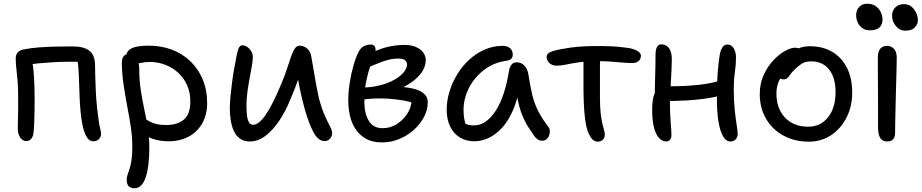

<svg xmlns="http://www.w3.org/2000/svg" viewBox="-20 -745 4925 1026"><path d="M479 10Q456 10 441.5 -16Q427 -42 420 -82Q414 -112 410.5 -149Q407 -186 405.5 -223.5Q404 -261 403 -293Q402 -325 401 -346Q400 -375 397.5 -395.5Q395 -416 392 -436L414 -415H340Q309 -415 265.5 -412.5Q222 -410 180 -406Q138 -402 110 -395L146 -450Q158 -394 161.5 -337Q165 -280 165 -215Q165 -186 164.5 -150Q164 -114 162.5 -81Q161 -48 158 -28Q155 -12 145 -1.5Q135 9 120 9Q101 9 88 -10Q75 -29 75 -58Q75 -80 76 -109Q77 -138 77 -169Q77 -200 77 -225Q77 -275 74 -312Q71 -349 67.5 -377.5Q64 -406 64 -433Q64 -453 75 -465Q86 -477 107 -481Q141 -488 185 -491.5Q229 -495 277 -496Q325 -497 369 -497Q427 -497 457.5 -474Q488 -451 488 -393Q488 -374 489 -338Q490 -302 492 -257.5Q494 -213 499 -168Q504 -123 510 -83Q513 -69 516.5 -53.5Q520 -38 520 -28Q520 -13 508.5 -1.5Q497 10 479 10Z M881 10Q832 10 794 -4Q756 -18 733.5 -39.5Q711 -61 711 -86Q711 -98 717 -107Q723 -116 737 -116Q747 -116 756 -110Q765 -104 778 -96.5Q791 -89 812.5 -83Q834 -77 871 -77Q927 -77 962 -105.5Q997 -134 997 -203Q997 -251 980 -289.5Q963 -328 932.5 -356Q902 -384 863 -399Q824 -414 779 -414Q756 -414 734 -409Q712 -404 696 -404Q684 -404 674.5 -409.5Q665 -415 660 -425Q655 -435 655 -445Q655 -472 683 -486.5Q711 -501 775 -501Q841 -501 897.5 -480Q954 -459 996.5 -418.5Q1039 -378 1063 -321Q1087 -264 1087 -193Q1087 -147 1072 -109.5Q1057 -72 1029.5 -45Q1002 -18 964 -4Q926 10 881 10ZM699 261Q687 261 677 256.5Q667 252 662 242Q657 232 657 217Q657 202 661.5 189Q666 176 672 158Q678 140 682.5 112Q687 84 687 40Q687 -15 678.5 -69.5Q670 -124 659.5 -179.5Q649 -235 640.5 -291.5Q632 -348 631 -406Q631 -423 635 -434Q639 -445 647.5 -450.5Q656 -456 668 -456Q684 -456 696.5 -445.5Q709 -435 716.5 -417.5Q724 -400 724 -379Q724 -319 732 -265.5Q740 -212 751 -161Q762 -110 770 -59Q778 -8 778 46Q778 95 773 135Q768 175 758.5 203Q749 231 734 246Q719 261 699 261Z M1316 11Q1283 11 1261.5 -5Q1240 -21 1228.5 -47.5Q1217 -74 1212.5 -105.5Q1208 -137 1208 -167Q1208 -193 1211.5 -229Q1215 -265 1220 -304Q1225 -343 1231 -377Q1237 -411 1241 -430Q1247 -465 1254 -484Q1261 -503 1275 -503Q1289 -503 1301.5 -494Q1314 -485 1322.5 -471Q1331 -457 1331 -440Q1331 -424 1326 -394Q1321 -364 1314 -327Q1307 -290 1302 -252.5Q1297 -215 1297 -185Q1297 -160 1299 -135Q1301 -110 1309 -94Q1317 -78 1332 -78Q1364 -78 1402 -135Q1440 -192 1481 -292Q1500 -336 1512.5 -374Q1525 -412 1534.5 -440.5Q1544 -469 1555 -485Q1566 -501 1581 -501Q1604 -501 1622 -485Q1640 -469 1644 -440Q1649 -411 1655.5 -373Q1662 -335 1669 -295.5Q1676 -256 1684 -222Q1699 -164 1715.5 -127.5Q1732 -91 1743.5 -69.5Q1755 -48 1755 -34Q1755 -22 1749.5 -12Q1744 -2 1735 3.5Q1726 9 1715 9Q1681 9 1656 -37Q1631 -83 1609 -160Q1599 -196 1589.5 -237Q1580 -278 1573 -319Q1566 -360 1562 -395H1596Q1586 -359 1571.5 -315.5Q1557 -272 1530 -210Q1506 -150 1472 -99.5Q1438 -49 1398.5 -19Q1359 11 1316 11Z M2022 16Q1968 16 1933 -5Q1898 -26 1877.5 -59Q1857 -92 1849 -131Q1841 -170 1841 -207Q1841 -251 1848.5 -300.5Q1856 -350 1869 -395.5Q1882 -441 1898 -471Q1905 -484 1915 -492Q1925 -500 1937 -503.5Q1949 -507 1962 -507Q1974 -507 1980.5 -499.5Q1987 -492 1987 -479Q1987 -464 1978 -441Q1969 -418 1957 -385Q1945 -352 1936 -306.5Q1927 -261 1927 -200Q1927 -140 1950.5 -100Q1974 -60 2025 -60Q2063 -60 2097 -80Q2131 -100 2154.5 -134.5Q2178 -169 2180 -212L2191 -195Q2165 -203 2130 -209Q2095 -215 2056 -217.5Q2017 -220 1979.5 -218.5Q1942 -217 1914 -212L1915 -277Q1969 -278 2012.5 -289.5Q2056 -301 2088.5 -319.5Q2121 -338 2138 -359.5Q2155 -381 2155 -401Q2155 -414 2144.5 -423Q2134 -432 2108 -432Q2079 -432 2051.5 -424.5Q2024 -417 1996 -405Q1968 -393 1934 -380Q1920 -376 1908.5 -383.5Q1897 -391 1898 -403Q1898 -417 1912 -429.5Q1926 -442 1940 -448Q1994 -480 2044 -492.5Q2094 -505 2140 -505Q2177 -505 2202.5 -494Q2228 -483 2241.5 -464.5Q2255 -446 2255 -424Q2255 -391 2235.5 -361.5Q2216 -332 2182 -307.5Q2148 -283 2107 -266Q2066 -249 2023 -242L2030 -281Q2080 -283 2122.5 -280.5Q2165 -278 2197 -269Q2229 -260 2247.5 -242.5Q2266 -225 2266 -199Q2266 -158 2245.5 -119.5Q2225 -81 2191 -50.5Q2157 -20 2113 -2Q2069 16 2022 16Z M2515 10Q2470 10 2436.5 -11Q2403 -32 2385 -70Q2367 -108 2367 -159Q2367 -207 2382 -256Q2397 -305 2424 -349Q2451 -393 2488.5 -427Q2526 -461 2571 -480.5Q2616 -500 2667 -500Q2690 -500 2705 -488Q2720 -476 2720 -452Q2720 -440 2712.5 -431.5Q2705 -423 2690 -421Q2620 -412 2567.5 -372Q2515 -332 2486 -275Q2457 -218 2457 -156Q2457 -127 2462 -103.5Q2467 -80 2484 -43L2432 -112Q2455 -89 2470.5 -82Q2486 -75 2513 -75Q2577 -75 2627.5 -151Q2678 -227 2701 -372Q2705 -391 2715 -401.5Q2725 -412 2742 -412Q2766 -412 2783 -393.5Q2800 -375 2804 -345Q2813 -287 2823.5 -241.5Q2834 -196 2854 -155.5Q2874 -115 2908 -70Q2917 -60 2918 -47Q2919 -34 2914.5 -21.5Q2910 -9 2900.5 -1Q2891 7 2878 7Q2864 7 2855 1Q2846 -5 2838 -14Q2819 -41 2802 -67.5Q2785 -94 2771 -128.5Q2757 -163 2747 -210.5Q2737 -258 2733 -323L2766 -324Q2752 -232 2726 -167.5Q2700 -103 2665 -64.5Q2630 -26 2591.5 -8Q2553 10 2515 10Z M2954 -394Q2931 -394 2916 -408Q2901 -422 2901 -440Q2901 -451 2909 -459Q2917 -467 2938 -473Q2973 -483 3031.5 -491Q3090 -499 3171 -499Q3213 -499 3248.5 -497.5Q3284 -496 3328 -490Q3363 -486 3384 -474Q3405 -462 3405 -447Q3405 -436 3400 -427.5Q3395 -419 3384.5 -413.5Q3374 -408 3358 -408Q3337 -408 3308.5 -410.5Q3280 -413 3248 -415.5Q3216 -418 3183 -418Q3115 -418 3073.5 -412Q3032 -406 3005.5 -400Q2979 -394 2954 -394ZM3175 12Q3154 12 3140.5 -6Q3127 -24 3118 -52Q3111 -73 3106.5 -109.5Q3102 -146 3100 -189.5Q3098 -233 3098 -274Q3098 -329 3098 -371.5Q3098 -414 3098 -442L3187 -448Q3186 -431 3186 -405.5Q3186 -380 3186 -348.5Q3186 -317 3186 -284.5Q3186 -252 3186 -222Q3186 -172 3190 -138.5Q3194 -105 3199 -84Q3204 -63 3208 -49.5Q3212 -36 3212 -25Q3212 -14 3207 -5.5Q3202 3 3193.5 7.5Q3185 12 3175 12Z M3541 11Q3517 11 3499.5 -10Q3482 -31 3473.5 -68.5Q3465 -106 3465 -157Q3465 -210 3475 -237.5Q3485 -265 3503 -275Q3513 -281 3528.5 -282.5Q3544 -284 3566 -284Q3639 -284 3712.5 -291.5Q3786 -299 3850 -321L3882 -252Q3834 -232 3774 -222Q3714 -212 3651.5 -208.5Q3589 -205 3531 -205L3479 -214Q3479 -273 3481 -338Q3483 -403 3483 -455Q3483 -478 3490.5 -493Q3498 -508 3514 -508Q3539 -508 3554.5 -488.5Q3570 -469 3570 -427Q3570 -405 3568.5 -374Q3567 -343 3565 -309Q3563 -275 3561.5 -244.5Q3560 -214 3560 -194Q3560 -136 3564 -90.5Q3568 -45 3568 -22Q3568 -8 3560.5 1.5Q3553 11 3541 11ZM3883 11Q3859 11 3843 -18Q3827 -47 3819 -97.5Q3811 -148 3811 -209Q3811 -305 3815.5 -361.5Q3820 -418 3826 -451Q3829 -473 3839 -490Q3849 -507 3867 -507Q3889 -507 3901 -486.5Q3913 -466 3913 -437Q3913 -401 3907 -359Q3901 -317 3901 -268Q3901 -208 3906 -159.5Q3911 -111 3916.5 -78Q3922 -45 3922 -29Q3922 -11 3911 0Q3900 11 3883 11Z M4302 12Q4226 12 4166.5 -20.5Q4107 -53 4073.5 -110.5Q4040 -168 4040 -242Q4040 -298 4060.5 -343.5Q4081 -389 4112 -422Q4143 -455 4174.5 -472.5Q4206 -490 4228 -490Q4239 -490 4246.5 -487Q4254 -484 4259 -477.5Q4264 -471 4264 -460Q4264 -440 4255.5 -424Q4247 -408 4221 -394Q4189 -375 4169 -352.5Q4149 -330 4139 -303.5Q4129 -277 4129 -246Q4129 -165 4175 -116.5Q4221 -68 4299 -68Q4365 -68 4405 -118.5Q4445 -169 4445 -253Q4445 -330 4410.5 -373.5Q4376 -417 4316 -417Q4284 -417 4265 -405Q4246 -393 4226 -373Q4210 -358 4202.5 -346Q4195 -334 4187 -327.5Q4179 -321 4166 -321Q4152 -321 4143.5 -329.5Q4135 -338 4135 -359Q4135 -382 4149.5 -406.5Q4164 -431 4188.5 -451.5Q4213 -472 4243 -485Q4273 -498 4306 -498Q4377 -498 4428 -467.5Q4479 -437 4506.5 -381.5Q4534 -326 4534 -250Q4534 -176 4503.5 -116.5Q4473 -57 4421 -22.5Q4369 12 4302 12Z M4628 -583Q4606 -583 4589.5 -594Q4573 -605 4564 -623.5Q4555 -642 4555 -664Q4555 -690 4571 -707.5Q4587 -725 4614 -725Q4642 -725 4660 -712Q4678 -699 4687 -679.5Q4696 -660 4696 -640Q4696 -614 4680 -598.5Q4664 -583 4628 -583ZM4818 -581Q4788 -581 4767.5 -605.5Q4747 -630 4747 -661Q4747 -687 4764 -705Q4781 -723 4810 -723Q4834 -723 4850.5 -709.5Q4867 -696 4876 -676Q4885 -656 4885 -637Q4885 -617 4869 -599Q4853 -581 4818 -581ZM4722 11Q4705 11 4694 3Q4683 -5 4677.5 -22Q4672 -39 4672 -62Q4672 -140 4672 -195Q4672 -250 4671.5 -290.5Q4671 -331 4671 -366Q4671 -401 4671 -440Q4671 -458 4676 -471Q4681 -484 4692 -492Q4703 -500 4720 -500Q4742 -500 4756.5 -485Q4771 -470 4772 -439Q4772 -417 4771 -376.5Q4770 -336 4768.5 -287Q4767 -238 4766 -188.5Q4765 -139 4764 -98Q4763 -57 4763 -33Q4763 -14 4753 -1.5Q4743 11 4722 11Z"/></svg>

Font: Shantell Sans
Style: Regular
Weight: 400
Designer: Stephen Nixon, Anya Danilova, Shantell Martin
Foundry: Arrow Type
Version: Version 1.008;[ac192a2d6]